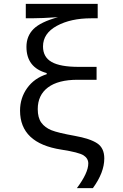

<svg xmlns="http://www.w3.org/2000/svg" viewBox="-20 -780 640 996"><path d="M481 -433.1V-366.2H382.8Q281.7 -366.2 228.8 -326.4Q175.8 -286.6 175.8 -213.9Q175.8 -169.4 194.3 -143.8Q212.9 -118.2 246.8 -104.5Q280.8 -90.8 368.2 -75.2Q447.3 -61 484.1 -36.6Q521 -12.2 521 42Q521 114.7 461.9 195.8H378.9Q438 116.7 438 67.9Q438 42 413.8 26.1Q389.6 10.3 297.9 -3.9Q84 -37.1 84 -206.1Q84 -271.5 120.8 -323Q157.7 -374.5 222.2 -395V-400.9Q117.2 -429.7 117.2 -537.1Q117.2 -592.8 153.8 -629.4Q190.4 -666 280.8 -690.9Q194.8 -685.1 144 -685.1H113.8V-759.8H486.8V-685.1H453.1Q347.2 -685.1 275.1 -646Q203.1 -606.9 203.1 -539.1Q203.1 -483.9 247.8 -458.5Q292.5 -433.1 388.2 -433.1Z"/></svg>

Font: WenQuanYi Micro Hei Mono
Style: Regular
Weight: 400
Foundry: Ascender Corporation
Version: Version 0.2.0-beta